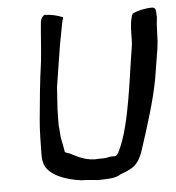

<svg xmlns="http://www.w3.org/2000/svg" viewBox="-52 -764 740 809"><g transform="rotate(-5 318.5 -359.5)"><path d="M148 -685C143 -636 140 -574 134 -520C122 -436 114 -352 107 -273C103 -229 103 -177 102 -133C102 -120 102 -112 105 -100C115 -42 201 -15 262 -8C262 -7 265 -8 266 -8C284 -8 308 -5 330 -3C369 -4 404 -3 427 -19C485 -40 507 -52 530 -130C556 -211 590 -314 607 -407L628 -536C629 -545 630 -555 631 -565C633 -598 632 -631 637 -665C634 -681 642 -707 619 -707C590 -707 556 -699 537 -689C534 -684 532 -679 531 -674C519 -631 527 -586 520 -545C501 -437 481 -225 429 -119C423 -106 417 -98 411 -97H396C392 -97 384 -96 372 -93C368 -92 358 -92 343 -92C292 -87 257 -106 219 -126C214 -126 205 -130 201 -133C199 -143 197 -156 195 -167L191 -186C187 -205 188 -225 185 -246C185 -269 185 -292 186 -317L192 -408L220 -585L239 -685C241 -689 242 -691 243 -696V-699C223 -708 196 -715 166 -716C157 -712 149 -699 148 -685Z"/></g></svg>

Font: Vapor
Style: Obl
Weight: 400
Foundry: Cannot Into Space Fonts
Version: Version 0.179